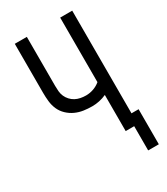

<svg xmlns="http://www.w3.org/2000/svg" viewBox="-217 -828 934 1077"><g transform="rotate(-30 250.0 -289.0)"><path d="M413 157V0H358V-234Q336 -224 312.5 -219Q289 -214 266 -214Q238 -214 210.5 -218Q183 -222 158 -233.5Q133 -245 112.5 -264.5Q92 -284 81 -309Q70 -334 67 -362Q64 -390 64 -417V-735H142V-417Q142 -400 143.5 -382.5Q145 -365 152 -349Q159 -333 171 -320Q183 -307 198 -299Q213 -291 230.5 -287.5Q248 -284 266 -284Q291 -284 315 -292.5Q339 -301 358 -317V-735H436V-70H482V157Z"/></g></svg>

Font: Iosevka Term Curly
Style: Regular
Weight: 400
Designer: Belleve Invis
Foundry: Belleve Invis
Version: Version 32.3.0